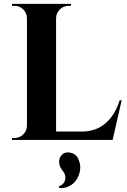

<svg xmlns="http://www.w3.org/2000/svg" viewBox="-20 -720 656 988"><path d="M595.7 -204.1H606L559.6 0H42V-9.8H54.7Q81.1 -9.8 99.6 -28.3Q118.2 -46.9 118.7 -72.8V-627Q118.2 -652.8 99.6 -671.4Q81.1 -689.9 54.7 -689.9H42V-700.2H345.7L345.2 -689.9H333Q306.6 -689.9 287.8 -671.4Q269 -652.8 268.6 -627V-43H399.9Q473.1 -43 522.5 -85.2Q571.8 -127.4 595.7 -204.1ZM284.7 247.1 282.2 239.3Q309.1 230 315.2 205.3Q321.3 180.7 300.8 156.2Q285.6 138.2 284.2 116Q282.7 93.8 297.4 78.1Q314.5 59.6 343 65.7Q371.6 71.8 383.3 99.1Q396.5 127.4 392.1 155.3Q387.7 183.1 373.5 204.8Q359.4 226.6 335.2 238.5Q311 250.5 284.7 247.1Z"/></svg>

Font: Cinzel Decorative Bold
Style: Regular
Weight: 700
Designer: Natanael Gama
Version: Version 1.001;PS 001.001;hotconv 1.0.56;makeotf.lib2.0.21325